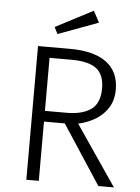

<svg xmlns="http://www.w3.org/2000/svg" viewBox="-60 -962 736 1008"><g transform="rotate(5 307.5 -457.5)"><path d="M544.1 -512.3Q544.1 -458.5 520 -418.7Q495.9 -379 454.9 -353.6Q413.8 -328.2 362.6 -317.4L579 0H496.9L292.8 -312.3H183.1V0H117.4V-704.6H286.2Q412.8 -704.6 478.5 -655.4Q544.1 -606.2 544.1 -512.3ZM471.8 -512.3Q471.8 -585.1 430 -616.7Q388.2 -648.2 299.5 -648.2H183.1V-368.7H297.4Q380 -368.7 425.9 -401.3Q471.8 -433.8 471.8 -512.3ZM393.3 -914.9 425.6 -854.9 213.8 -776.4 195.4 -811.8Z"/></g></svg>

Font: Fira Code Light
Style: Regular
Weight: 300
Monospace: yes
Designer: Carrois Corporate, Edenspiekermann AG, Nikita Prokopov
Foundry: Carrois Corporate, Edenspiekermann AG, Nikita Prokopov
Version: Version 6.000; ttfautohint (v1.8.2) -l 8 -r 50 -G 200 -x 14 